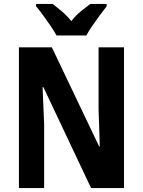

<svg xmlns="http://www.w3.org/2000/svg" viewBox="-20 -954 725 974"><path d="M609 0H442L200 -512H196Q199 -449 200.5 -405.5Q202 -362 204 -321V0H76V-714H243L483 -211H486Q484 -275 483 -314.5Q482 -354 480 -397V-714H609ZM267 -774Q256 -794 237.5 -821.5Q219 -849 199 -876Q179 -903 163 -922V-934H247Q267 -919 293 -897Q319 -875 342 -847Q364 -876 390 -896.5Q416 -917 438 -934H521V-922Q506 -903 486 -876Q466 -849 447.5 -822Q429 -795 418 -774Z"/></svg>

Font: Noto Sans Malayalam Condensed
Style: Bold
Weight: 700
Width: 3
Designer: Jelle Bosma - Monotype Design Team
Foundry: Monotype Imaging Inc.
Version: Version 2.104; ttfautohint (v1.8.4.7-5d5b)